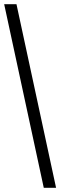

<svg xmlns="http://www.w3.org/2000/svg" viewBox="-20 -780 289 921"><path d="M190 121H249L59 -760H0Z"/></svg>

Font: Noto Serif Ethiopic Condensed SemiBold
Style: Regular
Weight: 600
Width: 3
Designer: Monotype Design Team
Foundry: Monotype Imaging Inc.
Version: Version 2.102